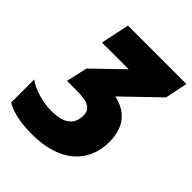

<svg xmlns="http://www.w3.org/2000/svg" viewBox="-205 -832 960 960"><g transform="rotate(45 275.0 -352.0)"><path d="M186 10C381 10 485 -91 485 -236C485 -333 442 -397 345 -419L528 -595L552 -714H139L107 -562H296L144 -415L119 -303H189C265 -303 300 -286 300 -239C300 -165 245 -141 169 -141C112 -141 41 -160 -2 -192V-29C44 -1 110 10 186 10Z"/></g></svg>

Font: Noto Sans UI SemiCondensed Black
Style: Italic
Weight: 900
Width: 4
Italic angle: -372°
Designer: Monotype Design Team
Foundry: Monotype Imaging Inc.
Version: Version 1.901